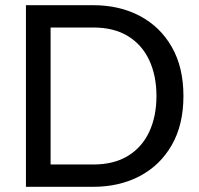

<svg xmlns="http://www.w3.org/2000/svg" viewBox="-20 -720 767 740"><path d="M80 0V-700H339Q440.5 -700 519 -658.5Q597.5 -617 642.2 -538.8Q687 -460.5 687 -350Q687 -239.5 642.2 -161.2Q597.5 -83 519 -41.5Q440.5 0 339 0ZM175 -86H339Q419 -86 473.2 -119.2Q527.5 -152.5 555.2 -212Q583 -271.5 583 -350Q583 -428.5 555.2 -488Q527.5 -547.5 473.2 -580.8Q419 -614 339 -614H175Z"/></svg>

Font: Cabin Resolve
Style: Regular-Resolve
Weight: 400
Designer: Pablo Impallari
Foundry: Pablo Impallari. http://www.impallari.com Igino Marini. http://www.ikern.com
Version: Version 3.001